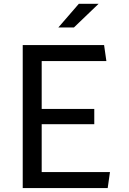

<svg xmlns="http://www.w3.org/2000/svg" viewBox="-20 -960 660 980"><path d="M96 0V-730H192.8V0ZM529.7 0H151.2V-81.8H541.3ZM461.2 -326.2H156.2V-404H461.2ZM151.2 -648.2V-730H511.3L523 -648.2ZM483.2 -940.5H382.3L277.8 -819.8H357.3Z"/></svg>

Font: Monaspace Krypton Var
Style: Regular
Weight: 400
Designer: Riley Cran and the Lettermatic Team
Version: Version 1.101 (Monaspace Krypton Var)